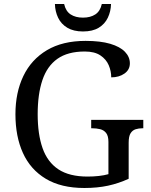

<svg xmlns="http://www.w3.org/2000/svg" viewBox="-20 -928 754 958"><path d="M401 10Q285 10 208.5 -36Q132 -82 94.5 -164.5Q57 -247 57 -358Q57 -466 96.5 -548.5Q136 -631 214 -677.5Q292 -724 407 -724Q481 -724 530 -709.5Q579 -695 603.5 -669.5Q628 -644 628 -612Q628 -580 601 -561Q574 -542 535 -542Q535 -573 522.5 -602.5Q510 -632 481 -651.5Q452 -671 403 -671Q318 -671 266.5 -634.5Q215 -598 191.5 -528Q168 -458 168 -358Q168 -258 192.5 -188.5Q217 -119 271.5 -83Q326 -47 417 -47Q446 -47 473 -50Q500 -53 521 -59V-220Q521 -250 509.5 -264.5Q498 -279 479.5 -283.5Q461 -288 439 -288H435V-330H695V-288H691Q672 -288 656.5 -283Q641 -278 631.5 -263Q622 -248 622 -216V-36Q572 -13 519 -1.5Q466 10 401 10ZM394 -771Q347 -771 316 -789.5Q285 -808 270 -839.5Q255 -871 254 -908H300Q308 -872 332.5 -856Q357 -840 394 -840Q431 -840 455.5 -856Q480 -872 488 -908H534Q533 -871 518 -839.5Q503 -808 472.5 -789.5Q442 -771 394 -771Z"/></svg>

Font: Noto Serif Hebrew
Style: Regular
Weight: 400
Designer: Monotype Design Team
Foundry: Monotype Imaging Inc.
Version: Version 2.003